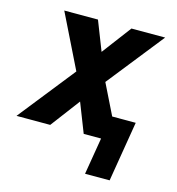

<svg xmlns="http://www.w3.org/2000/svg" viewBox="-104 -610 808 875"><g transform="rotate(15 300.0 -173.0)"><path d="M492 174H376L405 0H323L269 -138L165 0H6L217 -266L92 -520H251L305 -382L409 -520H568L357 -254L428 -110H539Z"/></g></svg>

Font: Iosevka Aile Extrabold
Style: Italic
Weight: 800
Italic angle: -9°
Designer: Belleve Invis
Foundry: Belleve Invis
Version: Version 31.1.0; ttfautohint (v1.8.4)